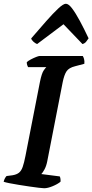

<svg xmlns="http://www.w3.org/2000/svg" viewBox="-30 -1002 492 1022"><path d="M205 0Q198 0 176.8 -2.5Q155.5 -5 127 -9.2Q98.5 -13.5 70 -18Q41.5 -22.5 19.5 -27Q-2.5 -31.5 -10.5 -34.5Q-8.5 -44 -3.8 -52.8Q1 -61.5 5 -65L36 -69Q58 -72.5 70.8 -82.5Q83.5 -92.5 91 -114.2Q98.5 -136 105.5 -172L182.5 -565.5Q192 -612.5 203.2 -628Q214.5 -643.5 216.5 -644.5H119.5Q117.5 -648 115 -654.8Q112.5 -661.5 112.5 -671Q119.5 -678 133.8 -685.5Q148 -693 161.8 -698.5Q175.5 -704 181 -704H410.5Q414 -699.5 417.2 -688.5Q420.5 -677.5 419 -662.5L370 -649.5Q337 -641.5 324.2 -622.5Q311.5 -603.5 303.5 -563.5L221.5 -143.5Q216.5 -118 206.8 -100.2Q197 -82.5 190 -75.5L288 -63Q290.5 -59 291.8 -50Q293 -41 292 -34.5Q276 -21.5 250 -10.8Q224 0 205 0ZM167.5 -767.5Q157.5 -771.5 147.8 -780.2Q138 -789 136 -797.5Q179 -847.5 215.8 -889.2Q252.5 -931 279.8 -956.5Q307 -982 320.5 -982Q335 -982 353.8 -957.2Q372.5 -932.5 395 -890.8Q417.5 -849 441.5 -798Q435.5 -789 428.5 -780Q421.5 -771 409 -767.5L308 -873Z"/></svg>

Font: Texturina Medium
Style: Italic
Weight: 500
Italic angle: -11°
Designer: Guillermo Torres Carreño
Foundry: Omnibus-Type
Version: Version 1.002